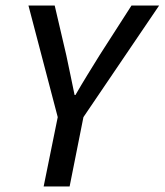

<svg xmlns="http://www.w3.org/2000/svg" viewBox="-20 -675 596 695"><path d="M138 0 189 -251 83 -655H178L220 -475Q228 -438 235 -403.5Q242 -369 250 -331H253Q275 -369 296.5 -404Q318 -439 341 -476L456 -655H556L282 -251L232 0Z"/></svg>

Font: Source Sans 3 ExtraLight Medium
Style: Italic
Weight: 500
Italic angle: -11°
Version: Version 3.052;hotconv 1.1.0;makeotfexe 2.6.0